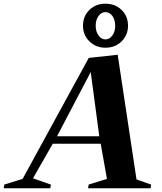

<svg xmlns="http://www.w3.org/2000/svg" viewBox="-91 -1011 869 1031"><path d="M-71.2 0 -67.8 -20 38.8 -53 25.8 -42 385.6 -700 541 -717 643.2 -39.6 633.6 -50.6 720.8 -19.6 717.4 0H381.8L385.2 -20L491.8 -53L484.8 -42L448.2 -247.2L458.4 -239.2H183L196.8 -247.2L79.6 -42L77.8 -56.6L182.4 -19.6L179 0ZM211 -271.2 206.6 -279.2H450.8L443.2 -271.2L393.2 -646H407.6ZM475.1 -754.8Q423.8 -754.8 389.2 -788.8Q354.6 -822.8 354.6 -872.9Q354.6 -924.2 389.2 -957.7Q423.8 -991.2 475.1 -991.2Q527.6 -991.2 562 -957.7Q596.4 -924.2 596.4 -872.9Q596.4 -822.8 562 -788.8Q527.6 -754.8 475.1 -754.8ZM475 -799.4Q497.6 -799.4 512.6 -820.7Q527.6 -842 527.6 -873Q527.6 -904 512.7 -925Q497.8 -946 475 -946Q453.2 -946 438 -925Q422.8 -904 422.8 -873Q422.8 -842 438.1 -820.7Q453.3 -799.4 475 -799.4Z"/></svg>

Font: Wittgenstein
Style: Italic
Weight: 400
Italic angle: -11°
Designer: Jörg Drees
Foundry: Jörg Drees
Version: Version 1.500